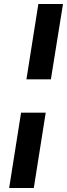

<svg xmlns="http://www.w3.org/2000/svg" viewBox="-20 -835 337 966"><path d="M113 -436 173 -815H297L236 -436ZM26 111 86 -268H210L150 111Z"/></svg>

Font: Bitter ExtraBold
Style: Italic
Weight: 800
Italic angle: -9°
Designer: Sol Matas, and Bitter project Authors
Foundry: Sol Matas
Version: Version 2.001